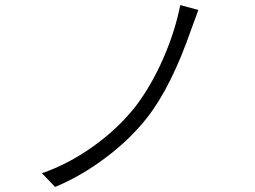

<svg xmlns="http://www.w3.org/2000/svg" viewBox="-20 -738 1017 767"><path d="M772.5 -698.2Q770.5 -693.4 744.1 -621.1Q664.1 -390.6 567.4 -267.6Q500 -181.6 401.9 -107.9Q303.7 -34.2 200.2 8.8L147.5 -45.9Q253.9 -83 351.1 -152.3Q448.2 -221.7 516.6 -306.6Q581.1 -389.6 629.9 -499.5Q678.7 -609.4 700.2 -717.8Z"/></svg>

Font: Min Sans Light
Style: Regular
Weight: 300
Designer: Jinseong-Kim, NotoSansCJK, Nunito
Foundry: Jinseong-Kim
Version: Version 1.400;Glyphs 3.1.2 (3151)